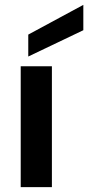

<svg xmlns="http://www.w3.org/2000/svg" viewBox="-20 -768 362 788"><path d="M65 0V-496H193V0ZM96 -536V-626L322 -748V-644Z"/></svg>

Font: Firefly Display
Style: Bold
Weight: 700
Designer: Colophon Foundry, Jonny Pinhorn
Foundry: Colophon Foundry
Version: Version 1.200; ttfautohint (v1.8.3)